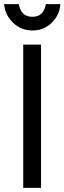

<svg xmlns="http://www.w3.org/2000/svg" viewBox="-27 -906 311 926"><path d="M85 0V-691H171V0ZM-7 -886H64Q74 -825 129 -825Q184 -825 194 -886H264Q261 -834 222.5 -796.5Q184 -759 129.5 -759Q75 -759 36 -796.5Q-3 -834 -7 -886Z"/></svg>

Font: Average Sans
Style: Regular
Weight: 400
Designer: Eduardo Rodriguez Tunni
Foundry: Eduardo Rodriguez Tunni
Version: Version 1.002